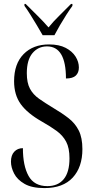

<svg xmlns="http://www.w3.org/2000/svg" viewBox="-20 -951 475 981"><path d="M207 10Q143 10 105.5 -11.5Q68 -33 52 -64.5Q36 -96 36 -125Q36 -158 53 -176Q70 -194 97 -194Q97 -104 126 -52Q155 0 222 0Q276 0 305.5 -35.5Q335 -71 335 -142Q335 -195 318 -227Q301 -259 269.5 -282Q238 -305 192 -331Q120 -372 86 -419Q52 -466 52 -536Q52 -625 100.5 -674.5Q149 -724 231 -724Q282 -724 315.5 -706.5Q349 -689 366 -662Q383 -635 383 -606Q383 -580 367.5 -565Q352 -550 317 -550Q317 -714 220 -714Q175 -714 146 -679.5Q117 -645 117 -577Q117 -528 133 -498Q149 -468 179.5 -446.5Q210 -425 253 -399Q297 -373 330.5 -347Q364 -321 382.5 -284Q401 -247 401 -189Q401 -97 351.5 -43.5Q302 10 207 10ZM198 -771Q185 -794 168.5 -821.5Q152 -849 135.5 -875.5Q119 -902 105 -921V-931H111Q139 -903 170 -872.5Q201 -842 228 -811Q254 -843 284.5 -872.5Q315 -902 343 -931H350V-921Q336 -902 319 -875.5Q302 -849 286 -821.5Q270 -794 258 -771Z"/></svg>

Font: Noto Serif Display ExtraCondensed
Style: Regular
Weight: 400
Width: 2
Designer: Monotype Design Team
Foundry: Monotype Imaging Inc.
Version: Version 2.009